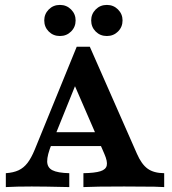

<svg xmlns="http://www.w3.org/2000/svg" viewBox="-20 -761 700 781"><path d="M121.3 -152.3 292.1 -571H345.3L537.1 -135.4Q555.7 -92.7 580.6 -74.8Q605.4 -56.9 647.9 -56.5V0L607.9 -1.6Q576 -2.4 485.1 -2.4Q363.8 -2.4 319.3 0V-56.5Q366 -57.3 388.5 -64.5Q410.9 -71.6 414.3 -88.1Q417.8 -104.6 404.7 -134.6L270.1 -444.8L300 -447.4L190.5 -176.2Q171.5 -129.5 171.9 -104.3Q172.3 -79.2 193.3 -68.5Q214.3 -57.7 261.8 -56.5V0Q158.7 -2.4 109.1 -2.4Q46 -2.4 3.7 0V-56.5Q34.6 -58.6 55.6 -68.4Q76.5 -78.2 91.8 -98.1Q107.2 -118.1 121.3 -152.3ZM176.2 -223.3H407.3L431.8 -166.8H152.8ZM350.9 -678Q350.9 -703.9 369.2 -722.5Q387.6 -741 414.7 -741Q441.5 -741 460 -722.5Q478.5 -703.9 478.5 -678Q478.5 -651.2 460 -632.8Q441.5 -614.5 414.7 -614.5Q387.6 -614.5 369.2 -632.8Q350.9 -651.2 350.9 -678ZM160 -678Q160 -703.9 178.3 -722.5Q196.7 -741 223.8 -741Q250.6 -741 269.1 -722.5Q287.6 -703.9 287.6 -678Q287.6 -651.2 269.1 -632.8Q250.6 -614.5 223.8 -614.5Q196.7 -614.5 178.3 -632.8Q160 -651.2 160 -678Z"/></svg>

Font: Playfair Micro SmCond SmLight
Style: Regular
Weight: 360
Width: 4
Designer: Claus Eggers Sørensen
Foundry: Claus Eggers Sørensen
Version: Version 2.100;Glyphs 3.2 (3219)